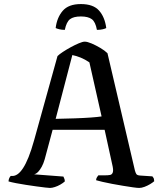

<svg xmlns="http://www.w3.org/2000/svg" viewBox="-20 -925 796 945"><path d="M226 0Q221 0 203 -2Q185 -4 160 -7.5Q135 -11 108.5 -15Q82 -19 59 -23.5Q36 -28 22 -32Q22 -40 25.5 -48Q29 -56 33 -59H42Q54 -59 67 -68Q80 -77 93.5 -97.5Q107 -118 120.5 -151.5Q134 -185 148 -235L263 -649Q272 -658 289.5 -669.5Q307 -681 328 -692.5Q349 -704 368 -712Q387 -720 397 -720Q410 -720 431 -711Q452 -702 474 -689Q496 -676 509 -663L644 -86Q647 -75 651 -68.5Q655 -62 670 -61L730 -57Q732 -53 735 -50Q738 -47 739 -33Q731 -26 718.5 -18.5Q706 -11 691.5 -5.5Q677 0 665 0Q656 0 634.5 -3Q613 -6 586 -10.5Q559 -15 532 -20Q505 -25 484 -30Q463 -35 453 -38Q453 -46 457.5 -53Q462 -60 464 -62H495Q512 -62 522 -64Q532 -66 535.5 -77.5Q539 -89 532 -117L495 -286H239L200 -141Q194 -120 185.5 -104.5Q177 -89 168 -79.5Q159 -70 148 -67L292 -56Q293 -53 296 -47Q299 -41 299 -32Q290 -24 277 -16.5Q264 -9 250 -4.5Q236 0 226 0ZM254 -340Q303 -341 347.5 -342.5Q392 -344 426.5 -346.5Q461 -349 480 -352L420 -618Q398 -633 377 -641.5Q356 -650 336 -654ZM378 -905Q439 -905 467.5 -873Q496 -841 503 -787Q498 -784 486 -781Q474 -778 457 -778Q450 -817 432 -830.5Q414 -844 378 -844Q342 -844 324.5 -830.5Q307 -817 299 -778Q284 -778 272 -781Q260 -784 254 -787Q260 -838 288.5 -871.5Q317 -905 378 -905Z"/></svg>

Font: Texturina 12pt
Style: Regular
Weight: 400
Designer: Guillermo Torres Carreño
Foundry: Omnibus-Type
Version: Version 1.002